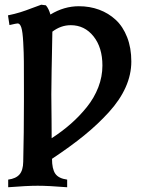

<svg xmlns="http://www.w3.org/2000/svg" viewBox="-20 -517 595 811"><path d="M313 -490.7Q358.9 -490.7 398.7 -476.1Q438.5 -461.4 469 -433.1Q499.5 -404.8 517.1 -359.6Q534.7 -314.5 534.7 -257.3Q534.7 -202.1 510.7 -148.4Q486.8 -94.7 439.9 -43.2Q393.1 8.3 335.7 54.9Q278.3 101.6 199.7 153.8Q199.7 196.8 213.6 216.8Q227.5 236.8 263.7 241.7V273.9Q184.1 267.6 139.2 267.6Q94.2 267.6 14.6 273.9V241.7Q47.4 237.3 62.5 219.7Q77.6 202.1 78.1 166.5Q81.1 44.4 81.1 -89.4Q81.1 -107.9 81.1 -142.6Q81.1 -220.7 80.8 -257.1Q80.6 -293.5 78.1 -338.4Q75.7 -383.3 70.1 -400.6Q64.5 -418 54.7 -418Q49.3 -418 20 -411.1L13.7 -452.1Q42.5 -458 65.9 -465.3Q89.4 -472.7 114.3 -482.4Q139.2 -492.2 154.3 -497.1L173.8 -494.6Q186 -480.5 192.9 -455.6Q250.5 -490.7 313 -490.7ZM197.8 -9.8Q197.8 43.5 198.2 66.9Q243.2 37.6 279.5 5.6Q315.9 -26.4 346.9 -64.9Q377.9 -103.5 395.3 -148.4Q412.6 -193.4 412.6 -240.2Q412.6 -316.4 375 -363.5Q337.4 -410.6 278.8 -410.6Q237.3 -410.6 201.2 -383.3V-382.8L199.2 -277.3Q199.2 -270.5 198 -217.5Q196.8 -164.6 196.8 -118.2Q196.8 -80.6 197.3 -60.1Z"/></svg>

Font: Flanker
Style: Bold
Weight: 700
Designer: Flanker
Foundry: Flanker
Version: Version 2.021